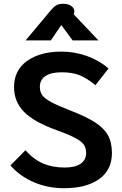

<svg xmlns="http://www.w3.org/2000/svg" viewBox="-20 -982 645 1012"><path d="M35 -110 114 -190Q158 -141 207.5 -120Q257 -99 321 -99Q376 -99 405 -119Q434 -139 434 -175Q434 -201 422.5 -218.5Q411 -236 378 -254Q345 -272 278 -296Q159 -339 106.5 -392.5Q54 -446 54 -523Q54 -612 123 -661Q192 -710 304 -710Q374 -710 439 -686.5Q504 -663 552 -621L483 -533Q437 -571 398.5 -586Q360 -601 304 -601Q250 -601 220 -581.5Q190 -562 190 -524Q190 -498 203 -480Q216 -462 249.5 -444Q283 -426 347 -401Q433 -368 480.5 -337.5Q528 -307 549 -269Q570 -231 570 -175Q570 -86 502.5 -38Q435 10 318 10Q232 10 158.5 -21.5Q85 -53 35 -110ZM248 -928Q264 -947 277.5 -954.5Q291 -962 312 -962Q341 -962 356.5 -950Q372 -938 372 -922Q372 -919 370 -913L368 -907L499 -769H363L303 -850L248 -769H115Z"/></svg>

Font: Niramit
Style: Bold
Weight: 700
Designer: Katatrad Aksorn Co.,Ltd.
Foundry: Cadson Demak Co.,Ltd.
Version: Version 1.001; ttfautohint (v1.6)